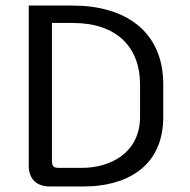

<svg xmlns="http://www.w3.org/2000/svg" viewBox="-20 -670 682 690"><path d="M191.7 -66.7C172.5 -66.7 166.7 -72.5 166.7 -91.7V-587.5H241.7C400.8 -587.5 483.3 -499.2 483.3 -366.7V-250C483.3 -119.2 374.2 -66.7 275 -66.7ZM83.3 -650V-75C83.3 -23.3 115 0 158.3 0H283.3C418.3 0 566.7 -59.2 566.7 -250V-366.7C566.7 -561.7 425 -650 241.7 -650Z"/></svg>

Font: BoonHome
Style: Book
Weight: 400
Designer: Sungsit Sawaiwan
Foundry: Sungsit Sawaiwan
Version: Version 0.2